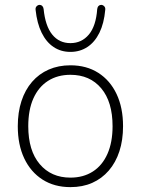

<svg xmlns="http://www.w3.org/2000/svg" viewBox="-20 -760 578 788"><path d="M269 8Q203 8 154.5 -23Q106 -54 79.5 -110Q53 -166 53 -242Q53 -299 68 -345Q83 -391 111.5 -424Q140 -457 180 -474.5Q220 -492 269 -492Q335 -492 383.5 -461Q432 -430 458.5 -374Q485 -318 485 -242Q485 -185 470 -139Q455 -93 426.5 -60Q398 -27 358.5 -9.5Q319 8 269 8ZM269 -31Q322 -31 361 -56Q400 -81 421 -128.5Q442 -176 442 -242Q442 -342 395.5 -397.5Q349 -453 269 -453Q216 -453 177 -428Q138 -403 117 -356Q96 -309 96 -242Q96 -142 143 -86.5Q190 -31 269 -31ZM269 -547Q230 -547 200 -567Q170 -587 151 -625.5Q132 -664 126 -720Q125 -729 130.5 -734.5Q136 -740 143 -740Q149 -740 153.5 -735.5Q158 -731 159 -723Q166 -653 194.5 -618Q223 -583 269 -583Q315 -583 344.5 -618Q374 -653 379 -723Q380 -731 384.5 -735.5Q389 -740 395 -740Q402 -740 407.5 -734.5Q413 -729 412 -720Q407 -664 388 -625.5Q369 -587 338.5 -567Q308 -547 269 -547Z"/></svg>

Font: Nunito ExtraLight
Style: Regular
Weight: 200
Designer: Vernon Adams
Foundry: Vernon Adams
Version: Version 3.602